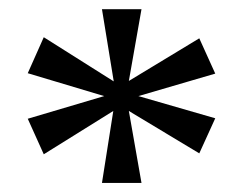

<svg xmlns="http://www.w3.org/2000/svg" viewBox="-20 -780 540 422"><path d="M41 -519 209 -568.8 41 -619.1 76.2 -698.2 230 -601.1 204.1 -759.8H291L263.2 -602.1L418 -695.8L453.1 -618.2L284.2 -568.8L453.1 -520L418 -442.9L263.2 -536.1L291 -377.9H204.1L229 -536.1L76.2 -440.9Z"/></svg>

Font: Sitara
Style: Regular
Weight: 400
Designer: Neelakash Kshetrimayum
Foundry: Neelakash Kshetrimayum
Version: Version 1.000;PS Version 1.000;PS 1.0;hotconv 1.;hotconv 1.0